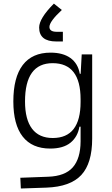

<svg xmlns="http://www.w3.org/2000/svg" viewBox="-20 -822 626 1075"><path d="M96.7 233.4 93.8 173.3 250 167.5Q344.2 164.1 387.5 115Q430.7 65.9 431.2 -30.3V-112.8H424.8Q415 -55.7 374.5 -22.9Q334 9.8 261.2 9.8Q159.7 9.8 107.2 -57.1Q54.7 -124 54.7 -253.9Q54.7 -388.7 107.4 -458Q160.2 -527.3 263.2 -527.3Q332.5 -527.3 374.5 -497.1Q416.5 -466.8 426.8 -408.7H431.6L437.5 -517.6H496.1V-45.9Q496.1 92.3 435.1 158Q374 223.6 240.2 228.5ZM431.2 -266.1Q431.2 -468.3 274.9 -468.3Q120.1 -468.3 120.1 -253.9Q120.1 -153.3 159.4 -101.3Q198.7 -49.3 275.4 -49.3Q431.2 -49.3 431.2 -251ZM281.7 -801.8 326.2 -766.1Q256.8 -701.7 256.8 -671.4Q256.8 -644 297.4 -644H332V-589.8H295.4Q199.2 -589.8 199.2 -668Q199.2 -718.8 281.7 -801.8Z"/></svg>

Font: CaskaydiaCove NFP Light
Style: Regular
Weight: 300
Designer: Aaron Bell
Foundry: Saja Typeworks
Version: Version 2111.001; VTT 6.35;Nerd Fonts 3.1.1